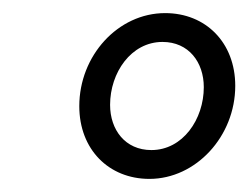

<svg xmlns="http://www.w3.org/2000/svg" viewBox="-20 -705 379 293"><path d="M208 -432C279 -432 339 -497 339 -574C339 -640 294 -685 232 -685C160 -685 101 -620 101 -543C101 -477 146 -432 208 -432ZM211 -476C171 -476 148 -507 148 -545C148 -594 180 -641 228 -641C268 -641 291 -610 291 -572C291 -523 259 -476 211 -476Z"/></svg>

Font: Source Sans Pro
Style: Italic
Weight: 400
Italic angle: -11°
Designer: Paul D. Hunt
Foundry: Adobe Systems Incorporated
Version: Version 3.006;hotconv 1.0.111;makeotfexe 2.5.65597